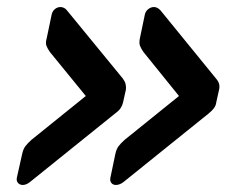

<svg xmlns="http://www.w3.org/2000/svg" viewBox="-20 -602 655 546"><path d="M310 -76Q301 -76 296.5 -82Q292 -88 294 -97L308 -164Q311 -178 317 -186Q323 -194 334 -204L489 -329L388 -454Q381 -464 378 -472Q375 -480 378 -494L392 -561Q394 -570 401.5 -576Q409 -582 418 -582Q422 -582 426.5 -580Q431 -578 436 -573L594 -379Q601 -371 603 -363.5Q605 -356 603 -347L595 -311Q594 -302 588.5 -294.5Q583 -287 573 -279L332 -85Q326 -80 320 -78Q314 -76 310 -76ZM45 -76Q36 -76 31 -82Q26 -88 28 -97L43 -164Q46 -178 52 -186Q58 -194 69 -204L224 -329L122 -454Q115 -464 112 -472Q109 -480 113 -494L127 -561Q129 -570 136 -576Q143 -582 152 -582Q156 -582 161 -580Q166 -578 170 -573L329 -379Q335 -371 337 -363.5Q339 -356 338 -347L330 -311Q328 -302 323 -294.5Q318 -287 307 -279L66 -85Q60 -80 54.5 -78Q49 -76 45 -76Z"/></svg>

Font: Rubik Light Medium
Style: Italic
Weight: 500
Italic angle: -12°
Version: Version 2.104